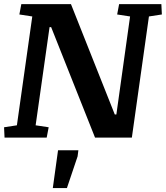

<svg xmlns="http://www.w3.org/2000/svg" viewBox="-24 -681 821 950"><path d="M565.4 -660.6H774.4L776.9 -609.4L712.9 -599.6L628.4 0H446.3L229 -546.9H221.2L152.3 -61L216.8 -51.3L207 0H-1.5L-3.9 -51.3L59.6 -61L135.7 -599.6L71.8 -609.4L81.5 -660.6H327.1L543.9 -114.7H551.8L619.6 -599.6L555.7 -609.4ZM263.2 62.5H363.8L359.9 92.8L307.1 249.5H237.3Z"/></svg>

Font: NoticiaText-BoldItalic
Style: Bold Italic
Weight: 700
Italic angle: -8°
Designer: JM Sole
Foundry: JM Sole
Version: Version 1.003